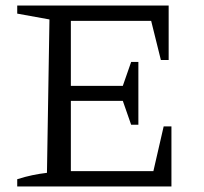

<svg xmlns="http://www.w3.org/2000/svg" viewBox="-20 -671 733 691"><path d="M569 -216H597V0H42V-26Q70 -35 96.5 -40.5Q123 -46 149 -49L158 -601L42 -622V-651H587V-455H559L524 -596H201L235 -630V-362H422L452 -448H478V-222H452L422 -308H235V-21L201 -55H532Z"/></svg>

Font: Piazzolla 24pt
Style: Regular
Weight: 400
Designer: Juan Pablo del Peral
Foundry: Huerta Tipografica
Version: Version 2.005